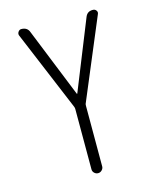

<svg xmlns="http://www.w3.org/2000/svg" viewBox="-112 -597 723 892"><g transform="rotate(-15 250.0 -150.5)"><path d="M220.7 -106.4 58.6 -494.1Q55.7 -502.9 61.5 -511.2Q67.4 -519.5 76.2 -519.5Q105.5 -519.5 114.3 -494.1L248 -162.1H249H250L383.8 -495.1Q393.6 -520.5 420.9 -519.5Q430.7 -519.5 436.5 -511.7Q442.4 -503.9 438.5 -495.1L275.4 -106.4Q274.4 -103.5 274.4 -95.7V194.3Q274.4 204.1 266.6 211.9Q258.8 219.7 248.5 219.7Q238.3 219.7 230.5 212.4Q222.7 205.1 222.7 194.3V-95.7Q222.7 -100.6 220.7 -106.4Z"/></g></svg>

Font: Rounded-L Mgen+ 1mn light
Style: Regular
Weight: 200
Designer: [Source Han Sans]
Ryoko NISHIZUKA  (kana & ideographs); Paul D. Hunt (Latin, Greek & Cyrillic); Wenlong ZHANG  (bopomofo
Version: Version 1.059.20150602